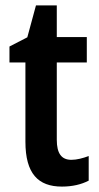

<svg xmlns="http://www.w3.org/2000/svg" viewBox="-20 -680 366 710"><path d="M244 -89C207 -89 190 -113 190 -163V-449H301V-543H190V-660H113L81 -542L15 -508V-449H74V-156C74 -38 121 10 209 10C248 10 281 2 308 -12V-103C287 -95 264 -89 244 -89Z"/></svg>

Font: Noto Sans Ethiopic Cond SemBd
Style: Regular
Weight: 600
Width: 3
Designer: Monotype Design Team
Foundry: Monotype Imaging Inc.
Version: Version 2.102